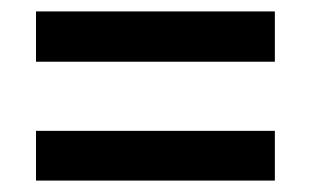

<svg xmlns="http://www.w3.org/2000/svg" viewBox="-20 -484 540 336"><path d="M43 -376V-464H461V-376ZM43 -168V-255H461V-168Z"/></svg>

Font: Inconsolata
Style: Bold
Weight: 700
Monospace: yes
Designer: Raph Levien, Cyreal, Brenton Simpson
Foundry: Raph Levien, Cyreal, Google
Version: Version 3.100; ttfautohint (v1.8.4.7-5d5b)